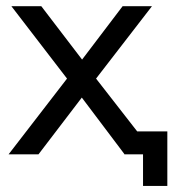

<svg xmlns="http://www.w3.org/2000/svg" viewBox="-20 -508 571 632"><path d="M390.1 0H490.4L296.2 -249.3L480.2 -487.6H383.6L250.2 -311.9L115.9 -487.6H17.5L200.6 -249.3L8.3 0H106.7L249.3 -186.8ZM530.8 -75.4H389.2V0H450.8V104H530.8Z"/></svg>

Font: Montserrat Ace
Style: Regular
Weight: 500
Designer: Julieta Ulanovsky
Foundry: Julieta Ulanovsky
Version: Version 1